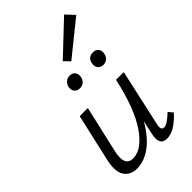

<svg xmlns="http://www.w3.org/2000/svg" viewBox="-259 -946 1035 1035"><g transform="rotate(-45 259.0 -428.0)"><path d="M493 -813 297 -655 265 -688 448 -861ZM228 -519Q207 -519 196 -533Q185 -547 189 -568Q193 -585 205.5 -596Q218 -607 236 -607Q256 -607 267 -593.5Q278 -580 274 -559Q271 -541 258.5 -530Q246 -519 228 -519ZM368 -568Q375 -607 414 -607Q434 -607 445 -593.5Q456 -580 452 -559Q449 -541 436.5 -530Q424 -519 406 -519Q385 -519 374.5 -533.5Q364 -548 368 -568ZM400 -49Q423 -49 471 -95L493 -69Q425 5 369 5Q310 5 328 -72L345 -150Q300 -72 247 -33.5Q194 5 140 5Q89 5 65 -31.5Q41 -68 59 -146L120 -414H182L122 -152Q97 -49 163 -49Q231 -49 294.5 -142Q358 -235 397 -414H456L384 -89Q374 -49 400 -49Z"/></g></svg>

Font: EauTest
Style: Italic
Weight: 400
Italic angle: -12°
Designer: Christian Thalmann (Catharsis Fonts)
Version: Version 0.001;PS 000.001;hotconv 1.0.88;makeotf.lib2.5.64775